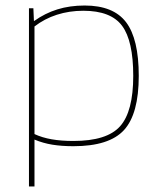

<svg xmlns="http://www.w3.org/2000/svg" viewBox="-20 -524 585 696"><path d="M105 152H85V-494H101L103 -448H104Q143 -476 188 -490Q233 -504 287 -504Q391 -504 437 -443.5Q483 -383 483 -249Q483 -111 429.5 -52.5Q376 6 246 6Q204 6 170 0.5Q136 -5 105 -18ZM282 -485Q231 -485 186 -470.5Q141 -456 105 -428V-38Q133 -25 167.5 -19Q202 -13 246 -13Q368 -13 415.5 -66.5Q463 -120 463 -249Q463 -376 422.5 -430.5Q382 -485 282 -485Z"/></svg>

Font: Blinker Thin
Style: Regular
Weight: 100
Designer: Juergen Huber
Foundry: supertype
Version: Version 1.017;hotconv 1.0.117;makeotfexe 2.5.65602